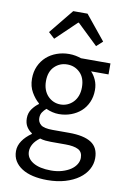

<svg xmlns="http://www.w3.org/2000/svg" viewBox="-103 -800 710 1083"><g transform="rotate(10 252.0 -258.0)"><path d="M246 224Q201 224 164 215.5Q127 207 100.5 190Q74 173 59.5 149Q45 125 45 93Q45 62 64 34Q83 6 116 -17V-21Q98 -32 85.5 -51.5Q73 -71 73 -100Q73 -131 90 -154Q107 -177 126 -190V-194Q102 -214 82.5 -247.5Q63 -281 63 -325Q63 -365 77.5 -397Q92 -429 117 -451.5Q142 -474 175.5 -486Q209 -498 246 -498Q266 -498 283.5 -494.5Q301 -491 315 -486H484V-423H384Q401 -406 412.5 -380Q424 -354 424 -323Q424 -284 410 -252.5Q396 -221 372 -199.5Q348 -178 315.5 -166Q283 -154 246 -154Q228 -154 209 -158.5Q190 -163 173 -171Q160 -160 151 -146.5Q142 -133 142 -113Q142 -90 160 -75Q178 -60 228 -60H322Q407 -60 449.5 -32.5Q492 -5 492 56Q492 90 475 120.5Q458 151 426 174Q394 197 348.5 210.5Q303 224 246 224ZM246 -209Q267 -209 285.5 -217Q304 -225 318.5 -240Q333 -255 341 -276.5Q349 -298 349 -325Q349 -379 319 -408.5Q289 -438 246 -438Q203 -438 173 -408.5Q143 -379 143 -325Q143 -298 151 -276.5Q159 -255 173.5 -240Q188 -225 206.5 -217Q225 -209 246 -209ZM258 167Q293 167 321.5 158.5Q350 150 370 136.5Q390 123 401 105Q412 87 412 68Q412 34 387 21Q362 8 314 8H230Q216 8 199.5 6.5Q183 5 167 0Q141 19 129 40Q117 61 117 82Q117 121 154.5 144Q192 167 258 167ZM112 -600 226 -740H308L422 -600L387 -568L269 -681H265L147 -568Z"/></g></svg>

Font: SourceSansPro
Style: Book
Weight: 400
Designer: Paul D. Hunt
Foundry: Adobe Systems Incorporated
Version: Version 2.021;PS 2.000;hotconv 1.0.86;makeotf.lib2.5.63406